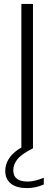

<svg xmlns="http://www.w3.org/2000/svg" viewBox="-20 -760 278 984"><path d="M89.5 0V-740H149V0ZM119 204Q64.5 204 35.8 181Q7 158 7 116Q7 75.5 34.5 41Q62 6.5 130 -26L149 0Q90.5 29.5 69.2 56.2Q48 83 48 112.5Q48 170.5 122 170.5Q156.5 170.5 204.5 151V185.5Q162 204 119 204Z"/></svg>

Font: Encode Sans Lt
Style: Regular
Weight: 300
Designer: Multiple Designers
Foundry: Impallari Type
Version: Version 3.002; ttfautohint (v1.8.3) -l 8 -r 50 -G 200 -x 14 